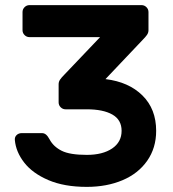

<svg xmlns="http://www.w3.org/2000/svg" viewBox="-20 -720 675 750"><path d="M552 -692C546.7 -697.3 540.3 -700 533 -700H95C87.7 -700 81.3 -697.3 76 -692C70.7 -686.7 68 -680.3 68 -673V-602C68 -594.7 70.7 -588.3 76 -583C81.3 -577.7 87.7 -575 95 -575H371L231 -428C224.3 -421.3 219 -415.2 215 -409.5C211 -403.8 209 -397.7 209 -391V-320C209 -312.7 211.7 -306.3 217 -301C222.3 -295.7 228.7 -293 236 -293H319C361.7 -293 395 -286.2 419 -272.5C443 -258.8 455 -237.7 455 -209C455 -179.7 442.7 -156.7 418 -140C393.3 -123.3 360.3 -115 319 -115C275 -115 242.3 -120.3 221 -131C199.7 -141.7 184 -156.3 174 -175C169.3 -183.7 164.7 -190 160 -194C155.3 -198 150 -200 144 -200H65C57 -200 50.3 -197.5 45 -192.5C39.7 -187.5 37.3 -181 38 -173C40.7 -142.3 52.8 -113 74.5 -85C96.2 -57 127.7 -34.2 169 -16.5C210.3 1.2 260.3 10 319 10C371 10 417.5 1.3 458.5 -16C499.5 -33.3 531.7 -58.7 555 -92C578.3 -125.3 590 -164.3 590 -209C590 -265.7 572.2 -311.7 536.5 -347C500.8 -382.3 452.7 -403.7 392 -411L538 -565C544.7 -571.7 550 -577.8 554 -583.5C558 -589.2 560 -595.3 560 -602V-673C560 -680.3 557.3 -686.7 552 -692Z"/></svg>

Font: Rubik
Style: Regular
Weight: 500
Designer: Hubert & Fischer
Foundry: Hubert & Fischer
Version: Version 1.100